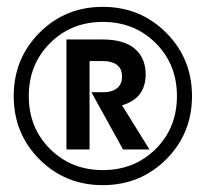

<svg xmlns="http://www.w3.org/2000/svg" viewBox="-20 -790 600 560"><path d="M464.6 -325.2Q389.2 -250 279.8 -250Q170.4 -250 95.2 -325.2Q20 -400.4 20 -509.8Q20 -619.1 95.2 -694.6Q170.4 -770 279.8 -770Q389.2 -770 464.6 -694.6Q540 -619.1 540 -509.8Q540 -400.4 464.6 -325.2ZM279.8 -293.9Q372.1 -293.9 434.1 -355.5Q496.1 -417 496.1 -509.8Q496.1 -602.5 434.1 -664.3Q372.1 -726.1 279.8 -726.1Q188 -726.1 126 -664.3Q64 -602.5 64 -509.8Q64 -417 126 -355.5Q188 -293.9 279.8 -293.9ZM173.8 -354V-674.8H279.8Q341.8 -674.8 373.3 -647.7Q404.8 -620.6 404.8 -573.2Q404.8 -502.9 335.9 -482.9L416 -354H338.9L247.1 -520V-521H282.2Q306.2 -521 321 -532.5Q335.9 -543.9 335.9 -566.9Q335.9 -589.8 321 -600.8Q306.2 -611.8 282.2 -611.8H241.2V-354Z"/></svg>

Font: TASA Explorer SemiBold
Style: Regular
Weight: 600
Designer: Weizhong Zhang
Foundry: Local Remote
Version: Version 1.000;Glyphs 3.1.2 (3151)